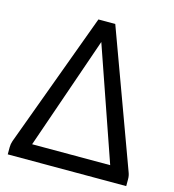

<svg xmlns="http://www.w3.org/2000/svg" viewBox="-107 -803 807 892"><g transform="rotate(15 296.5 -357.0)"><path d="M581.5 -33.7V0H11.7V-34.2Q11.7 -49.8 17.1 -65.4L256.3 -714.4H337.4L575.7 -64.9Q581.5 -49.8 581.5 -33.7ZM108.9 -74.7H484.4L296.4 -616.7Z"/></g></svg>

Font: Lycee Sans
Style: Regular
Weight: 400
Designer: Justin Alvin
Foundry: Alkove Design
Version: Version 1.030